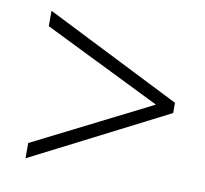

<svg xmlns="http://www.w3.org/2000/svg" viewBox="-58 -642 607 569"><g transform="rotate(10 245.5 -358.0)"><path d="M53.2 -182.1 406.2 -359.9 53.2 -533.7V-580.1L460.9 -375V-344.2L53.2 -136.2Z"/></g></svg>

Font: Open Sans SemiCondensed Light
Style: Italic
Weight: 300
Width: 4
Italic angle: -12°
Designer: Monotype Design Team
Foundry: Monotype Imaging Inc.
Version: Version 3.000